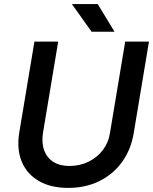

<svg xmlns="http://www.w3.org/2000/svg" viewBox="-20 -903 747 937"><path d="M313 14Q227 14 169 -20Q111 -54 86 -114.5Q61 -175 74 -256L148 -700H264L190 -256Q182 -206 195.5 -169.5Q209 -133 240.5 -113Q272 -93 318 -93Q369 -93 411.5 -113.5Q454 -134 482 -171Q510 -208 517 -256L591 -700H707L633 -256Q620 -174 576 -113Q532 -52 464.5 -19Q397 14 313 14ZM427 -748 331 -883H457L539 -748Z"/></svg>

Font: Figtree Light SemiBold
Style: Italic
Weight: 600
Italic angle: -9.5°
Version: Version 2.001;gftools[0.9.30]